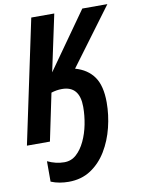

<svg xmlns="http://www.w3.org/2000/svg" viewBox="-102 -782 801 1093"><g transform="rotate(-10 298.5 -235.0)"><path d="M205 244Q179 244 153 239.5Q127 235 103 225V107Q151 130 200 130Q240 130 269.5 103.5Q299 77 319.5 33.5Q340 -10 350 -61Q360 -112 360 -162Q360 -283 258 -283Q227 -283 196 -273L139 0H6L157 -714H290L220 -386L452 -714H597L352 -384Q423 -364 459.5 -312Q496 -260 496 -164Q496 -92 478 -19.5Q460 53 424 112.5Q388 172 333.5 208Q279 244 205 244Z"/></g></svg>

Font: Noto Sans Condensed
Style: Bold Italic
Weight: 700
Width: 3
Italic angle: -12°
Designer: Monotype Design Team
Foundry: Monotype Imaging Inc.
Version: Version 2.013; ttfautohint (v1.8.4.7-5d5b)